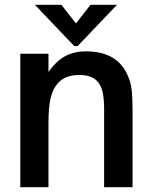

<svg xmlns="http://www.w3.org/2000/svg" viewBox="-20 -784 635 804"><path d="M65 0V-559H183V-483Q218 -531 255 -550Q292 -569 339 -569Q465 -569 510 -478Q527 -445 531 -411Q535 -377 535 -327V0H416V-327Q416 -371 409.5 -399Q403 -427 388 -443Q364 -470 312 -470Q251 -470 221 -434Q201 -411 192 -373Q183 -335 183 -269V0ZM305 -591H291L126 -764H237L298 -686L359 -764H470Z"/></svg>

Font: Open Sauce One SemiBold
Style: Regular
Weight: 600
Designer: Alfredo Marco Pradil
Foundry: Creative Sauce Fz LLC
Version: Version 1.477